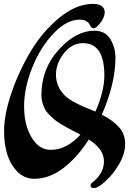

<svg xmlns="http://www.w3.org/2000/svg" viewBox="-20 -872 691 988"><path d="M310 -384Q326 -367 359 -348Q399 -326 471 -298Q517 -401 517 -484Q517 -650 407 -650Q350 -650 309 -598Q268 -546 268 -487.5Q268 -429 310 -384ZM390 -771Q323 -771 255.5 -700Q188 -629 146 -524.5Q104 -420 104 -325Q104 -206 162 -138Q195 -101 241 -101Q323 -101 394 -179Q385 -184 360 -197Q335 -210 323.5 -216Q312 -222 290.5 -235.5Q269 -249 258.5 -258Q248 -267 233 -282Q218 -297 211 -311Q193 -347 193 -382Q193 -518 282 -616Q371 -714 465 -714Q522 -714 548 -670.5Q574 -627 574 -575Q574 -442 504 -282Q561 -253 592.5 -217.5Q624 -182 624 -131.5Q624 -81 592.5 -27Q561 27 522 61.5Q483 96 464.5 96Q446 96 446 83Q446 75 453 69Q515 21 515 -42Q515 -105 437 -154Q378 -62 306 -7Q234 48 156 48Q105 48 68 10Q1 -59 1 -198Q1 -283 39.5 -395.5Q78 -508 139 -609.5Q200 -711 286.5 -781.5Q373 -852 458 -852Q519 -852 519 -806Q516 -778 495 -752.5Q474 -727 463.5 -727Q453 -727 448 -734Q443 -741 439 -749Q435 -757 422.5 -764Q410 -771 390 -771Z"/></svg>

Font: Dr Sugiyama
Style: Regular
Weight: 400
Designer: Alejandro Paul
Foundry: Alejandro Paul
Version: Version 1.000